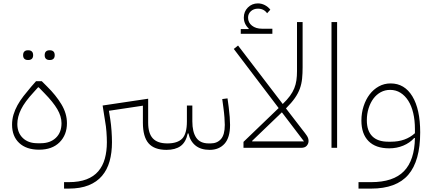

<svg xmlns="http://www.w3.org/2000/svg" viewBox="-20 -870 2538 1130"><path d="M210 11Q135 11 93 -28.5Q51 -68 51 -136Q51 -167 59.5 -195.5Q68 -224 83 -251Q98 -278 118.5 -304.5Q139 -331 163 -359L192 -392H226L257 -361Q309 -310 341.5 -256Q374 -202 374 -145Q374 -76 330.5 -32.5Q287 11 210 11ZM220 -27Q275 -27 308.5 -58.5Q342 -90 342 -145Q342 -185 317.5 -227Q293 -269 241 -322L208 -356H204L178 -327Q126 -271 104 -226.5Q82 -182 82 -140Q82 -89 114 -58Q146 -27 200 -27ZM270 -517Q258 -517 250.5 -524Q243 -531 243 -545Q243 -560 250.5 -567Q258 -574 270 -574H275Q287 -574 294.5 -567Q302 -560 302 -545Q302 -531 294.5 -524Q287 -517 275 -517ZM143 -517Q131 -517 123.5 -524Q116 -531 116 -545Q116 -560 123.5 -567Q131 -574 143 -574H148Q160 -574 167.5 -567Q175 -560 175 -545Q175 -531 167.5 -524Q160 -517 148 -517Z M357 202H384Q446 202 489 185.5Q532 169 558.5 138Q585 107 597 63.5Q609 20 609 -33Q609 -60 606.5 -94Q604 -128 599 -154L584 -249L852 -289V-148Q852 -85 879.5 -55.5Q907 -26 965 -26Q1025 -26 1052.5 -54.5Q1080 -83 1080 -156V-249H1112V-156Q1112 -93 1135 -59.5Q1158 -26 1208 -26H1220Q1258 -26 1280.5 -51.5Q1303 -77 1303 -135Q1303 -152 1301 -179Q1299 -206 1295 -235L1288 -287L1319 -291L1326 -240Q1330 -209 1332 -181.5Q1334 -154 1334 -135Q1334 -60 1301.5 -24Q1269 12 1214 12Q1162 12 1130.5 -13.5Q1099 -39 1089 -85H1085Q1074 -33 1043 -10.5Q1012 12 960 12Q888 12 854.5 -26.5Q821 -65 821 -148V-248L621 -218L629 -168Q634 -136 636.5 -99Q639 -62 639 -33Q639 29 625 79Q611 129 580.5 165Q550 201 501.5 220.5Q453 240 384 240H357Z M1413 -35 1620 -234 1356 -582 1381 -602 1644 -258Q1670 -283 1686.5 -305.5Q1703 -328 1712 -350.5Q1721 -373 1724.5 -397.5Q1728 -422 1728 -451V-740H1761V-474Q1761 -438 1758 -407.5Q1755 -377 1745 -349Q1735 -321 1715.5 -293Q1696 -265 1663 -232L1760 -106Q1777 -85 1786.5 -70.5Q1796 -56 1796 -40Q1796 -25 1785.5 -12.5Q1775 0 1752 0H1413ZM1639 -209 1464 -41V-38H1769ZM1397 -699H1443L1444 -702Q1415 -729 1415 -767Q1415 -802 1439 -826Q1463 -850 1498 -850Q1519 -850 1538.5 -840Q1558 -830 1571 -813L1552 -792Q1533 -819 1498 -819Q1473 -819 1456.5 -804Q1440 -789 1440 -766Q1440 -737 1463 -719Q1486 -701 1522 -701H1583V-671H1397Z M1931 -740H1964V0H1931Z M2090 202H2164Q2295 202 2357.5 137.5Q2420 73 2422 -58H2418Q2392 -29 2353.5 -13Q2315 3 2271 3Q2191 3 2149 -39.5Q2107 -82 2107 -160Q2107 -205 2120 -245Q2133 -285 2155.5 -314.5Q2178 -344 2209.5 -361.5Q2241 -379 2279 -379Q2361 -379 2407 -303Q2453 -227 2453 -91Q2453 77 2383 158.5Q2313 240 2164 240H2090ZM2281 -36Q2367 -36 2422 -86V-111Q2422 -162 2412 -204.5Q2402 -247 2383 -277Q2364 -307 2337 -324Q2310 -341 2276 -341Q2246 -341 2221 -327.5Q2196 -314 2178 -290Q2160 -266 2149.5 -233Q2139 -200 2139 -162Q2139 -100 2171 -68Q2203 -36 2265 -36Z"/></svg>

Font: IBM Plex Sans Arabic ExtraLight
Style: Regular
Weight: 200
Designer: Mike Abbink, Paul van der Laan, Pieter van Rosmalen, Wael Morcos, Khajak Apelian
Foundry: Bold Monday
Version: Version 1.1